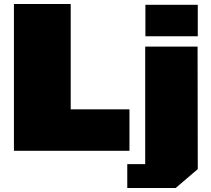

<svg xmlns="http://www.w3.org/2000/svg" viewBox="-20 -757 1057 964"><path d="M50 0V-737H335V-208H630V0ZM710 -575V-733H973V-575ZM619 187V67H709V-523H972L973 92L862 187Z"/></svg>

Font: Tomorrow ExtraBold
Style: Regular
Weight: 800
Designer: Tony de Marco, Monica Rizzolli
Foundry: Just in Type
Version: Version 2.002